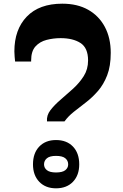

<svg xmlns="http://www.w3.org/2000/svg" viewBox="-20 -1018 665 1042"><path d="M330 -359H235Q232 -392 254 -420.5Q276 -449 309.5 -477.5Q343 -506 377 -537Q411 -568 434.5 -605Q458 -642 458 -690Q458 -758 417 -784.5Q376 -811 309 -811Q270 -811 233 -801.5Q196 -792 172.5 -766Q149 -740 149 -690V-684H62Q61 -695 59.5 -709.5Q58 -724 58 -739Q58 -858 125.5 -928Q193 -998 318 -998Q400 -998 458.5 -965Q517 -932 549 -872Q581 -812 581 -731Q581 -659 561.5 -609Q542 -559 511.5 -524Q481 -489 446.5 -462.5Q412 -436 381 -411.5Q350 -387 330 -359ZM284 4Q227 4 193 -31.5Q159 -67 159 -126Q159 -187 193 -222.5Q227 -258 284 -258Q342 -258 376 -222.5Q410 -187 410 -126Q410 -67 376 -31.5Q342 4 284 4ZM284 -82Q319 -82 334.5 -94.5Q350 -107 350 -126Q350 -146 334.5 -159Q319 -172 284 -172Q250 -172 234.5 -159Q219 -146 219 -126Q219 -107 234.5 -94.5Q250 -82 284 -82Z"/></svg>

Font: Noto Serif Myanmar SemiCondensed Black
Style: Regular
Weight: 900
Width: 4
Designer: Ben Mitchell and the Monotype Design Team
Foundry: Monotype Imaging Inc.
Version: Version 2.106; ttfautohint (v1.8.4.7-5d5b)